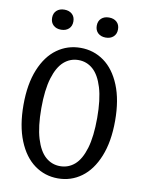

<svg xmlns="http://www.w3.org/2000/svg" viewBox="-101 -1010 822 1092"><g transform="rotate(10 310.0 -464.0)"><path d="M45.5 -367Q45.5 -487.2 80.2 -571.7Q114.8 -656.2 174.8 -699.1Q234.7 -742 310.2 -742Q385.7 -742 445.5 -699.1Q505.3 -656.2 539.9 -571.7Q574.5 -487.2 574.5 -367Q574.5 -246.2 539.8 -160.8Q505.2 -75.3 445.3 -31.8Q385.5 11.7 310.2 11.7Q234.7 11.7 174.8 -31.8Q114.8 -75.3 80.2 -160.8Q45.5 -246.2 45.5 -367ZM471.3 -365.5Q471.3 -471.5 450.7 -539.8Q430 -608 393.9 -639.8Q357.8 -671.5 310.2 -671.5Q262.5 -671.5 226.3 -639.8Q190.2 -608 169.4 -539.8Q148.7 -471.5 148.7 -365.5Q148.7 -259.5 169.4 -191Q190.2 -122.5 226.3 -90.8Q262.5 -59 310.2 -59Q358.2 -59 394.2 -90.2Q430.3 -121.5 450.8 -189.7Q471.3 -257.8 471.3 -365.5ZM119.8 -882.3Q119.8 -909.2 136.8 -924.6Q153.7 -940 181.3 -940Q208.8 -940 225.8 -924.6Q242.7 -909.2 242.7 -882.3Q242.7 -855.3 225.8 -839.8Q208.8 -824.2 181.3 -824.2Q153.7 -824.2 136.8 -839.8Q119.8 -855.5 119.8 -882.3ZM377.7 -882.3Q377.7 -909.2 394.6 -924.6Q411.5 -940 439.2 -940Q466.7 -940 483.6 -924.6Q500.5 -909.2 500.5 -882.3Q500.5 -855.3 483.6 -839.8Q466.7 -824.2 439.2 -824.2Q411.5 -824.2 394.6 -839.8Q377.7 -855.5 377.7 -882.3Z"/></g></svg>

Font: Monaspace Xenon Var ExtraLight
Style: Regular
Weight: 200
Designer: Riley Cran and the Lettermatic Team
Version: Version 1.200 (Monaspace Xenon Var)